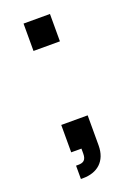

<svg xmlns="http://www.w3.org/2000/svg" viewBox="-129 -594 528 758"><g transform="rotate(-20 134.5 -215.0)"><path d="M72 -542V-427H183V-542ZM75 112H84C144 112 186 78 186 11V-115H75V0H118V21C118 49 105 56 84 56H75Z"/></g></svg>

Font: Malmofest
Style: Regular
Weight: 400
Designer: Jonny Pinhorn (Poppins), Kolossal
Version: Version 1.004;Glyphs 3.1.2 (3151)